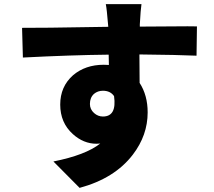

<svg xmlns="http://www.w3.org/2000/svg" viewBox="-20 -831 1040 931"><path d="M436 -283Q455 -266 479 -266Q547 -266 533 -365Q515 -391 479 -391Q454 -391 436 -376Q416 -358 416 -327Q416 -301 436 -283ZM933 -561Q845 -565 656 -567Q657 -520 657 -429Q696 -369 696 -286Q696 -175 624 -81Q536 34 366 80L239 -48Q395 -79 466 -135Q460 -134 448 -134Q385 -134 333 -181Q272 -236 272 -324Q272 -411 334 -466Q394 -517 483 -517Q500 -517 508 -516L507 -566Q324 -564 91 -552L87 -696Q150 -695 505 -701L504 -712Q498 -787 493 -811H666Q662 -786 658 -713V-702L812 -703Q906 -704 935 -703Z"/></svg>

Font: KaiGen Gothic KR Heavy
Style: Heavy
Weight: 900
Designer: Ryoko NISHIZUKA  (kana & ideographs); Paul D. Hunt (Latin, Greek & Cyrillic); Wenlong ZHANG  (bopomofo); Sandoll Communi
Foundry: Adobe Systems Incorporated
Version: Version 1.002 March 28, 2018